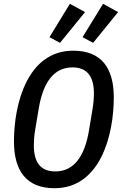

<svg xmlns="http://www.w3.org/2000/svg" viewBox="-20 -976 640 1008"><path d="M266.3 12.1C507.1 12.1 577.4 -267.8 577.4 -464.5C577.4 -620 511.4 -709.9 364.3 -709.9C123.9 -709.9 53.3 -430 53.3 -233.7C53.3 -78.1 119.3 12.1 266.3 12.1ZM157.7 -212.7C157.7 -236.2 159.4 -263.5 164.1 -291.2L183.6 -407.3C206 -540.8 261 -622.2 360.4 -622.2C440 -622.2 473 -571.7 473 -485.4C473 -461.6 470.9 -434.7 466.3 -406.6L447.1 -290.5C424.7 -157.3 369.7 -76 270.2 -76C190.7 -76 157.7 -126.4 157.7 -212.7ZM239.7 -780.9 295.1 -751.1 426.5 -912.6 346.9 -956ZM413.4 -780.9 468.8 -751.1 600.1 -912.6 521 -956Z"/></svg>

Font: Margiela Mono Italic Medium It
Style: Regular
Weight: 500
Designer: Mike Abbink, Paul van der Laan, Pieter van Rosmalen
Foundry: Bold Monday
Version: Version 2.003 2021